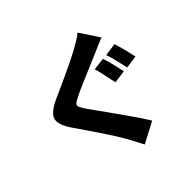

<svg xmlns="http://www.w3.org/2000/svg" viewBox="-190 -1046 1379 1349"><g transform="rotate(-30 500.0 -371.5)"><path d="M659 -581Q673 -562 688.5 -534Q704 -506 719 -478Q734 -450 743 -432L653 -394Q643 -415 628.5 -442.5Q614 -470 600 -498Q586 -526 572 -546ZM781 -630Q794 -611 810.5 -582.5Q827 -554 841.5 -526.5Q856 -499 865 -481L777 -443Q766 -464 751 -491.5Q736 -519 721 -546.5Q706 -574 692 -592ZM726 -716Q700 -697 676 -678.5Q652 -660 633 -644Q609 -625 575.5 -599Q542 -573 505 -544Q468 -515 434 -488Q400 -461 376 -439Q350 -417 341.5 -403.5Q333 -390 342.5 -376.5Q352 -363 378 -340Q399 -322 432.5 -295Q466 -268 507 -234Q548 -200 590.5 -164.5Q633 -129 672 -95.5Q711 -62 742 -32L613 87Q591 62 567 37Q543 12 521 -11Q499 -34 463.5 -67Q428 -100 386 -136.5Q344 -173 302 -209Q260 -245 226 -274Q176 -317 160.5 -353Q145 -389 164.5 -424.5Q184 -460 235 -502Q265 -526 302.5 -557Q340 -588 379.5 -621Q419 -654 454.5 -685Q490 -716 515 -740Q538 -763 561.5 -787Q585 -811 597 -830Z"/></g></svg>

Font: Noto Sans SC ExtraBold
Style: Regular
Weight: 800
Designer: Ryoko NISHIZUKA 西塚涼子 (kana, bopomofo & ideographs); Paul D. Hunt (Latin, Greek & Cyrillic); Sandoll Communications 산돌커뮤니
Foundry: Adobe
Version: Version 2.004-H2;hotconv 1.0.118;makeotfexe 2.5.65603